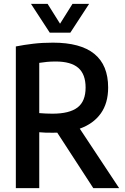

<svg xmlns="http://www.w3.org/2000/svg" viewBox="-20 -968 642 988"><path d="M61.5 0V-729Q104.5 -737.5 151.2 -743Q198 -748.5 252.5 -748.5Q536.5 -748.5 536.5 -517.5Q536.5 -437 498.5 -384Q460.5 -331 390.5 -306L593 0H460L274.5 -285.5Q263.5 -285 251.5 -285Q229 -285 213.2 -285.5Q197.5 -286 182 -287.5V0ZM250 -383Q337 -383 378.8 -414.8Q420.5 -446.5 420.5 -517.5Q420.5 -586 382.8 -618.8Q345 -651.5 266.5 -651.5Q241 -651.5 221.2 -649.5Q201.5 -647.5 182 -644.5V-386Q201 -384.5 216 -383.8Q231 -383 250 -383ZM236 -800 139.5 -948H225L289 -846L353 -948H438.5L342 -800Z"/></svg>

Font: Encode Sans Cnd SmBold
Style: Regular
Weight: 600
Width: 3
Designer: Multiple Designers
Foundry: Impallari Type
Version: Version 3.002; ttfautohint (v1.8.3) -l 8 -r 50 -G 200 -x 14 